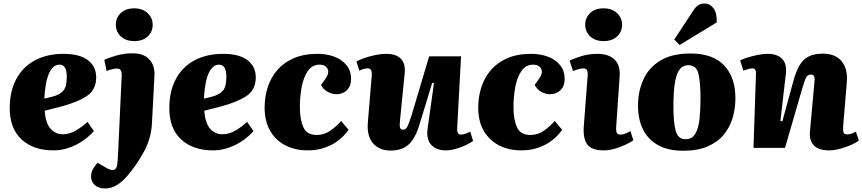

<svg xmlns="http://www.w3.org/2000/svg" viewBox="-20 -835 4869 1084"><path d="M339 -531Q429 -531 476 -495.5Q523 -460 523 -398Q523 -328 470.5 -293Q418 -258 320 -232L232 -210Q238 -139 265.5 -108Q293 -77 335 -77Q372 -77 407.5 -97.5Q443 -118 474 -147L510 -95Q486 -67 450.5 -42Q415 -17 371.5 -1.5Q328 14 282 14Q168 14 101.5 -48Q35 -110 35 -224Q35 -320 72 -389Q109 -458 177.5 -494.5Q246 -531 339 -531ZM357 -402Q357 -470 316 -470Q280 -470 258 -423.5Q236 -377 230 -278L279 -290Q318 -301 337.5 -323Q357 -345 357 -402Z M634 -696Q634 -735 662 -761.5Q690 -788 738 -788Q783 -788 812.5 -761.5Q842 -735 842 -695Q842 -655 813.5 -629Q785 -603 739 -603Q690 -603 662 -629.5Q634 -656 634 -696ZM838 -140Q834 -58 795.5 16Q757 90 698 159Q674 188 642 208.5Q610 229 573 229Q536 229 515 209.5Q494 190 494 162Q494 140 504.5 120.5Q515 101 531 84L586 116Q636 142 642 93Q645 69 646 42.5Q647 16 649 -17L667 -409Q669 -448 642 -448Q629 -448 614 -444.5Q599 -441 582 -434L569 -497Q588 -507 633.5 -520.5Q679 -534 728 -534Q792 -534 823.5 -499.5Q855 -465 852 -408Z M1240 -531Q1330 -531 1377 -495.5Q1424 -460 1424 -398Q1424 -328 1371.5 -293Q1319 -258 1221 -232L1133 -210Q1139 -139 1166.5 -108Q1194 -77 1236 -77Q1273 -77 1308.5 -97.5Q1344 -118 1375 -147L1411 -95Q1387 -67 1351.5 -42Q1316 -17 1272.5 -1.5Q1229 14 1183 14Q1069 14 1002.5 -48Q936 -110 936 -224Q936 -320 973 -389Q1010 -458 1078.5 -494.5Q1147 -531 1240 -531ZM1258 -402Q1258 -470 1217 -470Q1181 -470 1159 -423.5Q1137 -377 1131 -278L1180 -290Q1219 -301 1238.5 -323Q1258 -345 1258 -402Z M1774 -531Q1825 -531 1867.5 -515Q1910 -499 1936 -467.5Q1962 -436 1962 -387Q1962 -349 1938.5 -326Q1915 -303 1879 -303Q1854 -303 1828.5 -317.5Q1803 -332 1793 -356L1816 -388Q1842 -424 1829 -447Q1816 -470 1785 -470Q1743 -470 1718.5 -435Q1694 -400 1683.5 -345Q1673 -290 1673 -230Q1673 -161 1692.5 -117Q1712 -73 1769 -73Q1811 -73 1845.5 -97.5Q1880 -122 1906 -152L1948 -102Q1939 -89 1921 -69.5Q1903 -50 1874.5 -31Q1846 -12 1806.5 1Q1767 14 1716 14Q1648 14 1593 -13.5Q1538 -41 1506 -95Q1474 -149 1474 -228Q1474 -288 1491.5 -342.5Q1509 -397 1545.5 -439.5Q1582 -482 1638.5 -506.5Q1695 -531 1774 -531Z M1992 -488Q2010 -498 2039 -508Q2068 -518 2100.5 -524.5Q2133 -531 2161 -531Q2216 -531 2243 -503.5Q2270 -476 2265 -423L2238 -152Q2235 -125 2239 -114Q2243 -103 2257 -103Q2271 -103 2280 -120.5Q2289 -138 2303 -182L2403 -517H2583L2561 -109Q2560 -75 2582 -75Q2606 -75 2635 -92L2651 -39Q2636 -28 2609.5 -15.5Q2583 -3 2553 5.5Q2523 14 2497 14Q2443 14 2414.5 -17.5Q2386 -49 2394 -108L2430 -365L2420 -367L2350 -137Q2326 -55 2288 -20Q2250 15 2186 15Q2121 15 2085.5 -26.5Q2050 -68 2057 -146L2079 -410Q2080 -431 2074.5 -440Q2069 -449 2055 -449Q2044 -449 2032.5 -445.5Q2021 -442 2009 -436Z M2980 -531Q3031 -531 3073.5 -515Q3116 -499 3142 -467.5Q3168 -436 3168 -387Q3168 -349 3144.5 -326Q3121 -303 3085 -303Q3060 -303 3034.5 -317.5Q3009 -332 2999 -356L3022 -388Q3048 -424 3035 -447Q3022 -470 2991 -470Q2949 -470 2924.5 -435Q2900 -400 2889.5 -345Q2879 -290 2879 -230Q2879 -161 2898.5 -117Q2918 -73 2975 -73Q3017 -73 3051.5 -97.5Q3086 -122 3112 -152L3154 -102Q3145 -89 3127 -69.5Q3109 -50 3080.5 -31Q3052 -12 3012.5 1Q2973 14 2922 14Q2854 14 2799 -13.5Q2744 -41 2712 -95Q2680 -149 2680 -228Q2680 -288 2697.5 -342.5Q2715 -397 2751.5 -439.5Q2788 -482 2844.5 -506.5Q2901 -531 2980 -531Z M3284 -696Q3284 -735 3312 -761.5Q3340 -788 3388 -788Q3434 -788 3463 -761.5Q3492 -735 3492 -695Q3492 -655 3463.5 -629Q3435 -603 3389 -603Q3340 -603 3312 -629.5Q3284 -656 3284 -696ZM3298 -410Q3301 -449 3275 -449Q3253 -449 3215 -434L3196 -493Q3218 -504 3260.5 -517.5Q3303 -531 3354 -531Q3416 -531 3450 -498.5Q3484 -466 3478 -397L3459 -122Q3457 -99 3461.5 -87Q3466 -75 3483 -75Q3497 -75 3511.5 -81Q3526 -87 3539 -95L3556 -43Q3542 -33 3514.5 -19.5Q3487 -6 3453.5 4Q3420 14 3389 14Q3320 14 3295.5 -19.5Q3271 -53 3276 -122Z M3838 16Q3750 16 3693.5 -16.5Q3637 -49 3609.5 -106Q3582 -163 3582 -238Q3582 -317 3611.5 -384Q3641 -451 3706.5 -492Q3772 -533 3879 -533Q4005 -533 4068.5 -465.5Q4132 -398 4132 -280Q4132 -223 4116.5 -170Q4101 -117 4066.5 -75Q4032 -33 3975.5 -8.5Q3919 16 3838 16ZM3850 -49Q3888 -49 3906 -80.5Q3924 -112 3929.5 -164.5Q3935 -217 3935 -281Q3935 -368 3923.5 -417.5Q3912 -467 3866 -467Q3838 -467 3819.5 -446Q3801 -425 3791.5 -374.5Q3782 -324 3782 -233Q3782 -143 3795 -96Q3808 -49 3850 -49ZM3898 -781Q3908 -796 3922.5 -805.5Q3937 -815 3957 -815Q3989 -815 4009 -787.5Q4029 -760 4026 -708L3817 -581L3787 -612Z M4829 -42Q4815 -30 4786 -17Q4757 -4 4723 5Q4689 14 4660 14Q4601 14 4574.5 -14.5Q4548 -43 4553 -94L4578 -370Q4581 -395 4576 -404.5Q4571 -414 4558 -414Q4540 -414 4531.5 -398Q4523 -382 4508 -331L4412 0H4234L4248 -416Q4249 -432 4244.5 -440.5Q4240 -449 4227 -449Q4218 -449 4205.5 -445.5Q4193 -442 4177 -436L4159 -494Q4169 -500 4195 -508.5Q4221 -517 4253.5 -524Q4286 -531 4316 -531Q4368 -531 4395.5 -503Q4423 -475 4417 -420L4386 -152L4397 -150L4461 -384Q4474 -430 4492.5 -463.5Q4511 -497 4542.5 -514.5Q4574 -532 4627 -532Q4696 -532 4731.5 -489.5Q4767 -447 4761 -371L4740 -118Q4739 -96 4743 -86Q4747 -76 4764 -76Q4776 -76 4789 -81Q4802 -86 4812 -92Z"/></svg>

Font: Literata 36pt ExtraBold
Style: Italic
Weight: 800
Italic angle: -2°
Designer: Latin by Veronika Burian and Jose Scaglione. Greek by Irene Vlachou. Cyrillic by Vera Evstafieva
Foundry: TypeTogether
Version: Version 3.002